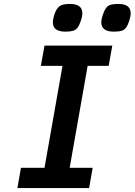

<svg xmlns="http://www.w3.org/2000/svg" viewBox="-20 -957 685 977"><path d="M86.5 -103H206.5L298 -622H188L206.5 -725H551.5L533 -622H426L334.5 -103H451.5L433.5 0H68.5ZM249 -843.5Q249 -858.5 256 -881Q263.5 -904.5 273.8 -916.5Q284 -928.5 298.2 -932.8Q312.5 -937 335.5 -937Q399 -937 399 -889.5Q399 -873.5 391.5 -851.5Q383.5 -827.5 374.5 -816Q365.5 -804.5 351.5 -800.2Q337.5 -796 313 -796Q249 -796 249 -843.5ZM495.5 -843.5Q495.5 -858 502.5 -880Q511 -905 520.2 -917Q529.5 -929 543.5 -933Q557.5 -937 582 -937Q645 -937 645 -889.5Q645 -874.5 638 -852Q630 -827.5 621.2 -816Q612.5 -804.5 598.5 -800.2Q584.5 -796 559 -796Q495.5 -796 495.5 -843.5Z"/></svg>

Font: JuliaMono
Style: Bold Italic
Weight: 700
Italic angle: -9°
Monospace: yes
Designer: cormullion
Foundry: corm
Version: Version 0.057; ttfautohint (v1.8.4)